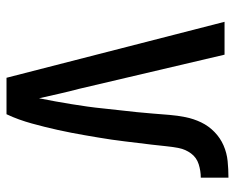

<svg xmlns="http://www.w3.org/2000/svg" viewBox="-86 -636 722 590"><g transform="rotate(90 275.0 -341.0)"><path d="M331 0H219L47 -670H148L253 -223Q261 -193 268 -162Q275 -131 282 -100Q287 -125 291.5 -150Q296 -175 300 -199.5Q304 -224 307.5 -249Q311 -274 313.5 -299.5Q316 -325 319 -350Q322 -375 324.5 -400Q327 -425 329 -450Q331 -475 333 -500Q335 -525 340 -550Q345 -575 356 -598Q367 -621 385.5 -639Q404 -657 427 -667Q450 -677 475 -679.5Q500 -682 526 -682V-597Q505 -597 484.5 -590.5Q464 -584 451.5 -567Q439 -550 435 -529.5Q431 -509 429 -488Q427 -467 424.5 -446.5Q422 -426 419.5 -405.5Q417 -385 414.5 -364Q412 -343 409 -322.5Q406 -302 402.5 -281.5Q399 -261 395.5 -240.5Q392 -220 388 -199.5Q384 -179 379.5 -158.5Q375 -138 370 -118Q365 -98 359.5 -78Q354 -58 347 -38.5Q340 -19 331 0Z"/></g></svg>

Font: Lode Dark Term
Style: Bold
Weight: 700
Monospace: yes
Designer: Belleve Invis
Foundry: Belleve Invis
Version: Version 29.2.0